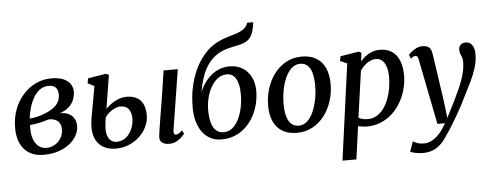

<svg xmlns="http://www.w3.org/2000/svg" viewBox="-63 -1040 3753 1471"><g transform="rotate(-5 1813.0 -304.0)"><path d="M239 10Q188 10 150.5 -6.2Q113 -22.5 87.8 -52.5Q62.5 -82.5 50.2 -123.2Q38 -164 38 -213Q38 -291.5 62.8 -356.5Q87.5 -421.5 130.8 -469.2Q174 -517 229.5 -542.8Q285 -568.5 347 -568.5Q405.5 -568.5 441.5 -552Q477.5 -535.5 494 -509.5Q510.5 -483.5 510.5 -454.5Q510.5 -422 498.5 -391Q486.5 -360 459.5 -335.2Q432.5 -310.5 388.5 -296.5Q432.5 -297 459.8 -282.2Q487 -267.5 500 -242.8Q513 -218 513 -188Q513 -152 494.5 -117Q476 -82 440.5 -53.2Q405 -24.5 354 -7.2Q303 10 239 10ZM263.5 -41Q300.5 -41 330 -58.5Q359.5 -76 377 -105.8Q394.5 -135.5 394.5 -172Q394.5 -200.5 383.5 -219.2Q372.5 -238 352 -247.5Q331.5 -257 302 -257Q294.5 -255.5 284 -252.2Q273.5 -249 260.8 -245.5Q248 -242 234.5 -239Q217 -235.5 197 -231.8Q177 -228 154.5 -226.5Q153.5 -218.5 153.5 -210.5Q153.5 -202.5 153.5 -195Q153.5 -152.5 166.2 -117.5Q179 -82.5 203.8 -61.8Q228.5 -41 263.5 -41ZM155.5 -276Q171.5 -277 185.8 -279Q200 -281 214.5 -284.8Q229 -288.5 246 -293.5Q290.5 -308.5 323.8 -328.2Q357 -348 375.5 -375.2Q394 -402.5 394 -439.5Q394 -476.5 375.5 -494.8Q357 -513 322.5 -513Q283 -513 253.5 -491.2Q224 -469.5 203.8 -433.8Q183.5 -398 171.8 -356.8Q160 -315.5 155.5 -276Z M1203.5 10Q1180 10 1163.2 2.8Q1146.5 -4.5 1138.2 -18.8Q1130 -33 1132.5 -54.5Q1134 -69 1137.2 -91.2Q1140.5 -113.5 1145 -142.2Q1149.5 -171 1155.2 -205.8Q1161 -240.5 1167.5 -280.2Q1174 -320 1181 -364Q1188 -408 1195 -456Q1202 -504 1209.5 -554H1319L1245.5 -91Q1242.5 -73 1247.5 -64.2Q1252.5 -55.5 1261 -55.5Q1271 -55.5 1282.2 -61.8Q1293.5 -68 1310.5 -84L1323.5 -57.5Q1318.5 -50 1302.8 -34Q1287 -18 1262 -4Q1237 10 1203.5 10ZM794 11Q750.5 11 715 -3.8Q679.5 -18.5 656 -48.8Q632.5 -79 624.8 -126Q617 -173 628 -238L671.5 -481L621.5 -506L628 -544L766.5 -567L789.5 -556.5L748 -298.5Q761 -312.5 785 -331.2Q809 -350 841.2 -363.8Q873.5 -377.5 910.5 -377.5Q952 -377.5 983.8 -362Q1015.5 -346.5 1033.5 -312.5Q1051.5 -278.5 1051.5 -222.5Q1051.5 -179 1032 -137.2Q1012.5 -95.5 977.5 -62Q942.5 -28.5 895.8 -8.8Q849 11 794 11ZM804 -40.5Q847.5 -40.5 878 -66.2Q908.5 -92 924.2 -131Q940 -170 940 -208.5Q940 -250 920.5 -278.8Q901 -307.5 854.5 -307.5Q836 -307.5 813 -297.2Q790 -287 769.5 -270.2Q749 -253.5 737 -234Q734 -214.5 731.5 -195.2Q729 -176 728 -158Q726 -118.5 735.5 -92.5Q745 -66.5 763 -53.5Q781 -40.5 804 -40.5Z M1926.5 -862 1920.5 -825Q1913.5 -788 1900.5 -762.8Q1887.5 -737.5 1864 -722Q1840.5 -706.5 1800.5 -697.5Q1790.5 -695.5 1779.5 -693.2Q1768.5 -691 1756.5 -688.5Q1732 -683.5 1707 -676.2Q1682 -669 1657.8 -657.2Q1633.5 -645.5 1610.5 -626.5Q1582.5 -604.5 1558 -569.8Q1533.5 -535 1515.2 -484.2Q1497 -433.5 1485 -364Q1504 -411.5 1536.8 -451.8Q1569.5 -492 1614.5 -516.5Q1659.5 -541 1715 -541Q1771 -541 1813.5 -515.8Q1856 -490.5 1879.8 -444.2Q1903.5 -398 1903.5 -334.5Q1903.5 -270.5 1883.8 -209Q1864 -147.5 1826 -97.8Q1788 -48 1732.8 -18.2Q1677.5 11.5 1606.5 11.5Q1559 11.5 1522 -7.8Q1485 -27 1459.2 -62Q1433.5 -97 1420.2 -145.8Q1407 -194.5 1407 -254Q1407 -336 1422.5 -407.5Q1438 -479 1465.2 -538.2Q1492.5 -597.5 1529.5 -642.5Q1566.5 -687.5 1609.5 -716Q1641.5 -737 1673.5 -749.5Q1705.5 -762 1736.2 -770.8Q1767 -779.5 1793.5 -788.5Q1820 -797.5 1840.5 -811Q1861 -824.5 1873 -846.5L1879.5 -862ZM1689.5 -482Q1651 -482 1620.2 -459.2Q1589.5 -436.5 1567.8 -398.5Q1546 -360.5 1534.5 -314Q1523 -267.5 1523.5 -219.5Q1524 -167 1534 -127.2Q1544 -87.5 1567 -65Q1590 -42.5 1628 -42.5Q1668.5 -42.5 1698 -68.5Q1727.5 -94.5 1746.8 -136.2Q1766 -178 1775 -227Q1784 -276 1783.5 -323Q1783 -402 1758.2 -442Q1733.5 -482 1689.5 -482Z M2273 -567.5Q2338 -567.5 2383 -541Q2428 -514.5 2451.8 -463.8Q2475.5 -413 2475.5 -340Q2476 -271.5 2455.8 -208.2Q2435.5 -145 2397.5 -95.5Q2359.5 -46 2306 -17.2Q2252.5 11.5 2186.5 11.5Q2122.5 11.5 2077.2 -14.5Q2032 -40.5 2008.2 -90.8Q1984.5 -141 1984 -213Q1984 -282.5 2004 -346.2Q2024 -410 2062 -460Q2100 -510 2153.2 -538.8Q2206.5 -567.5 2273 -567.5ZM2256.5 -513.5Q2224.5 -513.5 2199.8 -495.2Q2175 -477 2156.8 -446.5Q2138.5 -416 2126.5 -377.8Q2114.5 -339.5 2108.8 -298.5Q2103 -257.5 2103 -219.5Q2103.5 -157.5 2115.5 -118.2Q2127.5 -79 2150.5 -60.5Q2173.5 -42 2205 -42Q2236 -42 2260.5 -60Q2285 -78 2303.2 -108.8Q2321.5 -139.5 2333.2 -177.8Q2345 -216 2351 -256.8Q2357 -297.5 2356.5 -336Q2356.5 -398 2344.8 -437Q2333 -476 2311 -494.8Q2289 -513.5 2256.5 -513.5Z M2515 254 2616 -485 2562.5 -508 2570 -544 2711 -567 2731.5 -556.5 2723.5 -491Q2739.5 -510.5 2762 -527.8Q2784.5 -545 2812.5 -556Q2840.5 -567 2874 -567Q2930.5 -567 2967.8 -540.8Q3005 -514.5 3023.5 -467Q3042 -419.5 3042 -355.5Q3042 -303.5 3028 -251Q3014 -198.5 2987.2 -151.5Q2960.5 -104.5 2921.8 -68.2Q2883 -32 2833.2 -11Q2783.5 10 2724 10Q2708.5 10 2690.8 7.2Q2673 4.5 2657 1L2622 254ZM2665.5 -63Q2680 -54 2698 -50Q2716 -46 2736.5 -46Q2775.5 -46 2806 -64.5Q2836.5 -83 2859.2 -114.2Q2882 -145.5 2897 -185.2Q2912 -225 2919.2 -268.2Q2926.5 -311.5 2926.5 -353Q2926.5 -397.5 2916.2 -430.2Q2906 -463 2886.5 -481Q2867 -499 2838.5 -499Q2811.5 -499 2788 -487Q2764.5 -475 2746.2 -457Q2728 -439 2716 -421Z M3164.5 -465.5Q3161 -484 3155.2 -490.2Q3149.5 -496.5 3141.5 -496.5Q3133.5 -496.5 3125 -492Q3116.5 -487.5 3106 -478L3093 -508Q3097 -514 3112.5 -528Q3128 -542 3151.2 -554Q3174.5 -566 3201.5 -566Q3226.5 -566 3241.5 -558Q3256.5 -550 3264.2 -535Q3272 -520 3274.5 -499Q3281.5 -451.5 3288.5 -404.5Q3295.5 -357.5 3302.2 -310.5Q3309 -263.5 3316 -216.2Q3323 -169 3329.5 -122.5L3343.5 -1.5L3404.5 -121.5Q3423.5 -160.5 3441 -198.2Q3458.5 -236 3472 -272.5Q3485.5 -309 3493.8 -345.5Q3502 -382 3502 -418.5Q3502 -440.5 3496.5 -454.8Q3491 -469 3485.5 -482Q3480 -495 3480 -513.5Q3480 -538 3494.5 -551.8Q3509 -565.5 3533.5 -565.5Q3556 -565.5 3571 -553.2Q3586 -541 3593.8 -520Q3601.5 -499 3601.5 -473Q3601.5 -419 3585 -366Q3568.5 -313 3544 -262.8Q3519.5 -212.5 3495.5 -166Q3477.5 -128.5 3458 -91.5Q3438.5 -54.5 3418.8 -20.2Q3399 14 3380.8 44Q3362.5 74 3346.5 98.2Q3330.5 122.5 3318 139.5Q3296.5 173.5 3270 198.2Q3243.5 223 3210 236.2Q3176.5 249.5 3133 249.5Q3108.5 249.5 3079.5 244Q3050.5 238.5 3037.5 231.5L3064.5 153.5Q3073.5 160.5 3096.5 169Q3119.5 177.5 3150 177.5Q3177.5 177.5 3206.5 163.5Q3235.5 149.5 3264.8 118.5Q3294 87.5 3322 37H3264Z"/></g></svg>

Font: Merriweather 20pt Medium
Style: Italic
Weight: 500
Italic angle: -7.8°
Version: Version 2.101